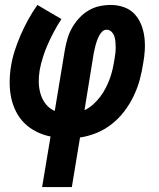

<svg xmlns="http://www.w3.org/2000/svg" viewBox="-20 -550 640 775"><path d="M150 205 184 1Q154 -5 127 -18.5Q100 -32 79 -52.5Q58 -73 44.5 -100Q31 -127 25 -156Q19 -185 19 -217Q19 -249 24 -280Q29 -313 39.5 -345.5Q50 -378 63.5 -409Q77 -440 94 -471Q111 -502 131 -530L228 -473Q212 -449 198.5 -423.5Q185 -398 173.5 -372.5Q162 -347 153.5 -320Q145 -293 140 -266Q136 -242 136.5 -217.5Q137 -193 144 -170Q151 -147 165.5 -129Q180 -111 201 -102L242 -350Q246 -372 252.5 -394.5Q259 -417 271 -438Q283 -459 299.5 -477Q316 -495 337 -507.5Q358 -520 381 -525Q404 -530 427 -530Q454 -530 479 -521.5Q504 -513 521.5 -495Q539 -477 549 -453Q559 -429 562.5 -402.5Q566 -376 564.5 -348.5Q563 -321 558 -295Q553 -261 544 -228Q535 -195 519.5 -162.5Q504 -130 482 -101Q460 -72 431.5 -49.5Q403 -27 370 -13.5Q337 0 303 5L270 205ZM321 -105Q340 -114 356 -128.5Q372 -143 384.5 -159.5Q397 -176 406.5 -194.5Q416 -213 423 -232Q430 -251 434.5 -271Q439 -291 442 -310Q444 -322 445.5 -334Q447 -346 447 -357.5Q447 -369 446 -381Q445 -393 441.5 -403.5Q438 -414 430 -422Q422 -430 410 -430Q400 -430 392.5 -422.5Q385 -415 380.5 -406.5Q376 -398 372.5 -389Q369 -380 366.5 -370.5Q364 -361 362 -352Q360 -343 358 -333Z"/></svg>

Font: Iosevka Slab Extended
Style: Bold Italic
Weight: 700
Width: 7
Italic angle: -9°
Monospace: yes
Designer: Belleve Invis
Foundry: Belleve Invis
Version: Version 11.1.0; ttfautohint (v1.8.3)